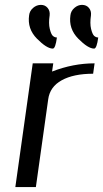

<svg xmlns="http://www.w3.org/2000/svg" viewBox="-20 -756 417 776"><path d="M362.3 -500 356.4 -458Q277.3 -458 229.5 -431.6Q181.6 -405.3 174.8 -354.5L125 0H42L112.3 -500H195.3L190.4 -466.8Q275.4 -500 362.3 -500ZM264.6 -694.3Q266.6 -711.9 280.8 -724.1Q294.9 -736.3 311.5 -736.3Q329.1 -736.3 339.4 -724.1Q349.6 -711.9 347.7 -694.3Q342.8 -661.1 348.1 -639.2Q353.5 -617.2 360.8 -610.8Q368.2 -604.5 377 -604.5Q371.1 -559.6 360.4 -559.6Q335.9 -559.6 296.4 -599.6Q256.8 -639.6 264.6 -694.3ZM97.7 -694.3Q99.6 -711.9 113.8 -724.1Q127.9 -736.3 145.5 -736.3Q162.1 -736.3 172.4 -724.1Q182.6 -711.9 180.7 -694.3Q175.8 -661.1 181.2 -639.2Q186.5 -617.2 193.8 -610.8Q201.2 -604.5 210 -604.5Q204.1 -559.6 193.4 -559.6Q168.9 -559.6 129.4 -599.6Q89.8 -639.6 97.7 -694.3Z"/></svg>

Font: okolaks
Style: RegularItalic
Weight: 500
Italic angle: -8°
Version: Version 000.6.0